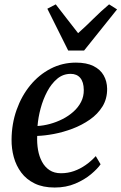

<svg xmlns="http://www.w3.org/2000/svg" viewBox="-20 -849 556 880"><path d="M441 -96Q427 -75.5 397.2 -50.5Q367.5 -25.5 325.2 -7.5Q283 10.5 230.5 10.5Q177 10.5 139 -8Q101 -26.5 77.5 -58Q54 -89.5 43.2 -128.8Q32.5 -168 33 -209.5Q33.5 -281.5 56 -345.2Q78.5 -409 118.5 -457.8Q158.5 -506.5 212 -534.2Q265.5 -562 328 -562Q377 -562 408.5 -546.2Q440 -530.5 455.2 -503.5Q470.5 -476.5 471 -442.5Q471.5 -396.5 449.8 -361.2Q428 -326 391.8 -300.8Q355.5 -275.5 312.5 -259.2Q269.5 -243 227 -235Q184.5 -227 150.5 -226Q149 -193 154.2 -162.5Q159.5 -132 172.5 -107.8Q185.5 -83.5 207 -69.2Q228.5 -55 259.5 -55Q291 -55 319.2 -65Q347.5 -75 372.8 -92.8Q398 -110.5 419 -133.5ZM304 -510.5Q269 -510.5 242.2 -488Q215.5 -465.5 196.5 -429.8Q177.5 -394 166.2 -352.2Q155 -310.5 152 -271.5Q179.5 -273 209 -281Q238.5 -289 266.2 -303Q294 -317 316.2 -336.8Q338.5 -356.5 351.5 -381.8Q364.5 -407 364 -437Q363.5 -473.5 347.8 -492Q332 -510.5 304 -510.5ZM292.5 -617.5 197 -809 235.5 -829Q260.5 -797 286 -763.8Q311.5 -730.5 338 -697Q375 -730 408 -763Q441 -796 480 -829L516.5 -806L365.5 -617.5Z"/></svg>

Font: Merriweather 36pt Medium
Style: Italic
Weight: 500
Italic angle: -7.8°
Version: Version 2.101